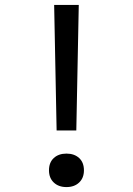

<svg xmlns="http://www.w3.org/2000/svg" viewBox="-20 -750 540 780"><path d="M210 -220 200 -730H300L290 -220ZM250 10Q218 10 198.5 -8.5Q179 -27 179 -58Q179 -90 198.5 -108Q218 -126 250 -126Q282 -126 301.5 -108Q321 -90 321 -58Q321 -27 301.5 -8.5Q282 10 250 10Z"/></svg>

Font: M PLUS Code Latin
Style: Regular
Weight: 400
Designer: Coji Morishita
Foundry: UNDERFOREST DESIGN
Version: Version 1.002; ttfautohint (v1.8.3)